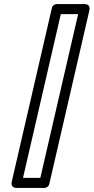

<svg xmlns="http://www.w3.org/2000/svg" viewBox="-20 -905 464 950"><path d="M93.9 -25 280.9 -835H366.6L179.6 -25ZM38.1 -5.6C31.5 23 56.4 25 62.5 25H199.5C210.3 25 221.2 17.2 223.9 5.6L422.4 -854.4C429 -883 404.2 -885 398 -885H261C250.3 -885 239.3 -877.2 236.7 -865.6Z"/></svg>

Font: Stormning Aesir
Style: Regular
Weight: 400
Designer: Robert Jablonski, Mew Too
Foundry: Cannot Into Space Fonts
Version: Version 0.90